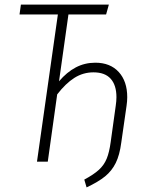

<svg xmlns="http://www.w3.org/2000/svg" viewBox="-20 -704 614 836"><path d="M534 -281Q534 -263 531 -243L508 -83Q501 -29 484 5.5Q467 40 437.5 64Q408 88 357 112L347 78Q388 56 410.5 35.5Q433 15 444.5 -13Q456 -41 462 -86L484 -244Q487 -264 487 -281Q487 -333 462 -361Q437 -389 387 -389Q342 -389 304 -365Q266 -341 229 -293L188 0H141L232 -641H65L71 -684H454L442 -641H278L237 -350Q271 -390 310 -410.5Q349 -431 395 -431Q460 -431 497 -390.5Q534 -350 534 -281Z"/></svg>

Font: Fira Sans Extra Condensed ExtraLight
Style: Italic
Weight: 275
Width: 3
Italic angle: -8°
Designer: Carrois Corporate & Edenspiekermann AG
Foundry: Carrois Corporate GbR & Edenspiekermann AG
Version: Version 4.203